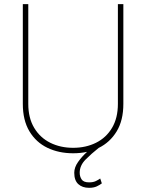

<svg xmlns="http://www.w3.org/2000/svg" viewBox="-20 -731 707 928"><path d="M549.8 -710.9H576.2V-229Q576.2 -148.9 543.7 -95.7Q511.2 -42.5 457 -16.1Q422.4 11.2 393.8 40Q365.2 68.8 365.2 104Q365.2 122.1 374.5 136.2Q383.8 150.4 410.6 150.4Q430.2 150.4 442.9 144.3Q455.6 138.2 464.4 131.8L472.2 155.3Q462.9 162.6 448 169.7Q433.1 176.8 410.6 176.8Q377.9 176.8 358.4 158.9Q338.9 141.1 338.9 104Q338.9 78.1 357.2 52Q375.5 25.9 400.9 2.9Q369.1 9.8 333.5 9.8Q264.2 9.8 209.2 -16.6Q154.3 -43 122.3 -96.2Q90.3 -149.4 90.3 -229V-710.9H116.7V-229Q116.7 -160.6 145.3 -113Q173.8 -65.4 222.9 -41Q272 -16.6 333.5 -16.6Q395 -16.6 444.1 -41Q493.2 -65.4 521.5 -113Q549.8 -160.6 549.8 -229Z"/></svg>

Font: Vazirmatn UI FD Thin
Style: Regular
Weight: 100
Designer: Saber Rastikerdar
Foundry: Saber Rastikerdar
Version: Version 33.003